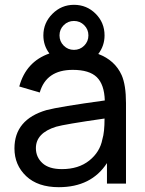

<svg xmlns="http://www.w3.org/2000/svg" viewBox="-20 -762 603 797"><path d="M485 -450Q503 -409 503 -334V0H424V-85Q359 15 224 15Q137 15 88.5 -31Q40 -77 40 -146Q40 -266 173 -305Q226 -319 415 -345Q413 -411 382 -441.5Q351 -472 282 -472Q172 -472 145 -378L60 -403Q88 -506 185 -540Q160 -573 160 -615Q160 -667 197.5 -704.5Q235 -742 287 -742Q340 -742 377 -705Q414 -668 414 -615Q414 -572 388 -538Q457 -512 485 -450ZM329.5 -657.5Q312 -675 287 -675Q262 -675 244.5 -657.5Q227 -640 227 -615Q227 -590 244.5 -572.5Q262 -555 287 -555Q312 -555 329.5 -572.5Q347 -590 347 -615Q347 -640 329.5 -657.5ZM237 -60Q306 -60 350.5 -95.5Q395 -131 405 -184Q414 -213 414 -270Q247 -246 213 -236Q129 -210 129 -147Q129 -110 156 -85Q183 -60 237 -60Z"/></svg>

Font: Manrope Medium
Style: Medium
Weight: 500
Designer: Mikhail Sharanda
Foundry: Mikhail Sharanda
Version: Version 4.000;hotconv 1.0.109;makeotfexe 2.5.65596